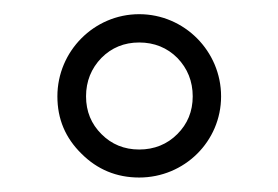

<svg xmlns="http://www.w3.org/2000/svg" viewBox="-20 -801 388 268"><path d="M288.6 -666.5C288.6 -729.5 237.3 -781.2 174.3 -781.2C111.3 -781.2 60.1 -729.5 60.1 -666.5C60.1 -634.8 71.3 -608.4 93.8 -586.4C115.7 -564.5 142.6 -553.2 174.3 -553.2C237.3 -553.2 288.6 -603.5 288.6 -666.5ZM249 -666.5C249 -645.5 241.7 -627.9 227.5 -613.8C213.4 -599.6 195.3 -592.3 174.3 -592.3C153.3 -592.3 135.7 -599.6 121.6 -613.8C107.4 -627.9 100.1 -645.5 100.1 -666.5C100.1 -687.5 107.4 -705.6 121.6 -720.2C135.7 -734.4 153.3 -741.7 174.3 -741.7C195.3 -741.7 213.4 -734.4 227.5 -720.2C241.7 -705.6 249 -687.5 249 -666.5Z"/></svg>

Font: Estedad Regular
Style: Regular
Weight: 400
Designer: Amin Abedi
Version: Version 7.3